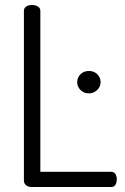

<svg xmlns="http://www.w3.org/2000/svg" viewBox="-20 -751 503 771"><path d="M76 -26V-707Q76 -719 85.5 -725Q95 -731 109 -731Q122 -731 132 -725Q142 -719 142 -707V-61H427Q438 -61 443.5 -52.1Q449 -43.3 449 -30.6Q449 -18 443.5 -9Q438 0 427 0H106Q94 0 85 -7Q76 -14 76 -26ZM384 -421Q384 -403 370 -389.5Q356 -376 337.5 -376Q316.6 -376 303.3 -389.5Q290 -402.9 290 -420.9Q290 -440 303.3 -453Q316.6 -466 337.4 -466Q357 -466 370.5 -453.1Q384 -440.1 384 -421Z"/></svg>

Font: Dosis
Style: Regular
Weight: 400
Designer: Edgar Tolentino, Pablo Impallari, Igino Marini
Foundry: Edgar Tolentino, Pablo Impallari, Igino Marini
Version: Version 1.007;Glyphs 3.1.1 (3134)